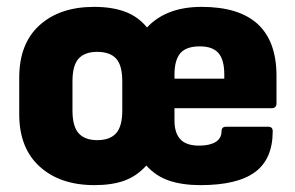

<svg xmlns="http://www.w3.org/2000/svg" viewBox="-20 -528 860 559"><path d="M255 11Q155 11 95.5 -43Q36 -97 36 -195V-302Q36 -401 95 -454.5Q154 -508 254 -508Q306 -508 344 -494Q382 -480 408 -448Q464 -508 567 -508Q785 -508 785 -307V-227Q785 -213 771 -213H488V-177Q488 -141 505 -122.5Q522 -104 560 -104Q590 -104 607.5 -114.5Q625 -125 625 -146Q625 -159 638 -159H761Q774 -159 774 -146Q774 -65 722.5 -27Q671 11 564 11Q511 11 472.5 -2Q434 -15 406 -46Q378 -15 342 -2Q306 11 255 11ZM488 -299H633V-311Q633 -354 616 -373.5Q599 -393 562 -393Q522 -393 505 -373Q488 -353 488 -311ZM263 -120Q300 -120 318 -140Q336 -160 336 -206V-291Q336 -338 318 -357.5Q300 -377 263 -377Q227 -377 209 -357.5Q191 -338 191 -291V-206Q191 -160 209 -140Q227 -120 263 -120Z"/></svg>

Font: Sofia Sans Semi Condensed Black
Style: Regular
Weight: 900
Designer: Botio Nikoltchev, Ani Petrova
Foundry: lettersoup
Version: Version 4.100; ttfautohint (v1.8.4.7-5d5b)